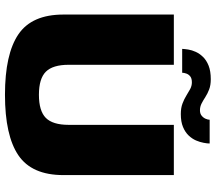

<svg xmlns="http://www.w3.org/2000/svg" viewBox="-68 -796 868 772"><g transform="rotate(90 366.0 -410.0)"><path d="M361 4Q525 4 604.5 -50Q684 -104 684 -231V-675H482V-252Q482 -188 454 -160.2Q426 -132.5 361 -132.5Q296 -132.5 268.2 -160.5Q240.5 -188.5 240.5 -252V-675H38.5V-231Q38.5 -104 118 -50Q197.5 4 361 4ZM438.5 -703Q469.5 -703 490.5 -711.8Q511.5 -720.5 524.8 -734.5Q538 -748.5 544.8 -764.2Q551.5 -780 554.2 -794.8Q557 -809.5 557 -819H461.5Q461.5 -812 457.5 -802.8Q453.5 -793.5 445.2 -786.8Q437 -780 423.5 -780Q409 -780 396.2 -786.5Q383.5 -793 370 -801.8Q356.5 -810.5 339.5 -817Q322.5 -823.5 298.5 -823.5Q266 -823.5 244 -814.8Q222 -806 208.8 -792.2Q195.5 -778.5 188.5 -763Q181.5 -747.5 179.2 -733Q177 -718.5 176.5 -708.5H272.5Q272.5 -716 275.8 -725.2Q279 -734.5 287.2 -741Q295.5 -747.5 311 -747.5Q325 -747.5 337.8 -740.8Q350.5 -734 364.5 -725.2Q378.5 -716.5 396.2 -709.8Q414 -703 438.5 -703Z"/></g></svg>

Font: Anybody UltraCondensed Thin ExtraBold
Style: Regular
Weight: 800
Version: Version 1.111